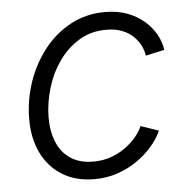

<svg xmlns="http://www.w3.org/2000/svg" viewBox="-45 -595 644 650"><g transform="rotate(-5 277.0 -269.5)"><path d="M251 10.3Q188 10.3 142.3 -17.6Q96.7 -45.4 72 -95.7Q47.4 -146 47.9 -212.9Q48.3 -276.4 68.8 -336.7Q89.4 -397 127 -445.1Q164.6 -493.2 217.3 -521.7Q270 -550.3 335.4 -550.3Q377.4 -550.3 410.9 -537.6Q444.3 -524.9 468.3 -503.9Q492.2 -482.9 506.3 -457.3Q520.5 -431.6 523.9 -405.3L460 -391.1Q458 -407.7 449.5 -425Q440.9 -442.4 425.5 -457.3Q410.2 -472.2 387.5 -481.2Q364.7 -490.2 334 -490.2Q282.2 -490.2 241.7 -465.8Q201.2 -441.4 172.6 -400.9Q144 -360.4 129.2 -311Q114.3 -261.7 113.8 -212.4Q113.3 -165 128.4 -127.9Q143.6 -90.8 174.6 -70.1Q205.6 -49.3 252 -49.3Q284.7 -49.3 312.3 -59.1Q339.8 -68.8 361.8 -85Q383.8 -101.1 398.9 -119.4Q414.1 -137.7 421.4 -155.3L481.9 -134.3Q470.2 -107.4 448 -81.8Q425.8 -56.2 395.8 -35.4Q365.7 -14.6 329.1 -2.2Q292.5 10.3 251 10.3Z"/></g></svg>

Font: Inter 16pt Light
Style: Italic
Weight: 300
Italic angle: -9.3988°
Version: Version 4.001;git-66647c0bb